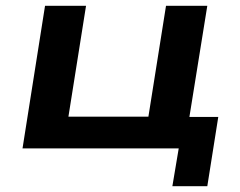

<svg xmlns="http://www.w3.org/2000/svg" viewBox="-20 -514 831 665"><path d="M577 131 599 0H58L136 -494H278L217 -110H494L555 -494H698L636 -109H736L698 131Z"/></svg>

Font: Nunito Sans 10pt Expanded
Style: Bold Italic
Weight: 700
Width: 7
Italic angle: -9°
Designer: Vernon Adams
Foundry: Vernon Adams
Version: Version 3.101;gftools[0.9.27]